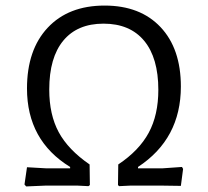

<svg xmlns="http://www.w3.org/2000/svg" viewBox="-20 -667 747 690"><path d="M74 3 68 -4 77 -66 147 -62H232V-67Q77 -162 77 -349Q77 -488 151.5 -567.5Q226 -647 356 -647Q484 -647 557 -569.5Q630 -492 630 -356Q630 -168 476 -67V-62H563L634 -67L638 -60L630 1L561 0H449L408 2L404 -2L405 -76Q480 -126 514.5 -190Q549 -254 549 -344Q549 -459 498 -520.5Q447 -582 352 -582Q258 -582 207.5 -521Q157 -460 157 -345Q157 -255 191 -192Q225 -129 302 -76L303 -2L298 2L258 0H144Z"/></svg>

Font: Alegreya Sans SC
Style: Regular
Weight: 400
Designer: Juan Pablo del Peral
Foundry: Huerta Tipografica
Version: Version 2.007